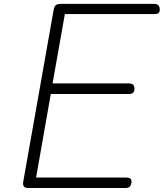

<svg xmlns="http://www.w3.org/2000/svg" viewBox="-20 -948 826 968"><path d="M123.5 0Q106.5 0 100.5 -8Q94.5 -16 97 -31L250 -895.5Q252.5 -912 259.5 -920.2Q266.5 -928.5 287 -928.5H754.5Q773.5 -928.5 779.5 -920.2Q785.5 -912 785.5 -900.5Q785.5 -888.5 779.8 -882.8Q774 -877 754.5 -877H307L245 -527.5H627Q646 -527.5 652 -520Q658 -512.5 658 -500Q658 -488.5 652 -481.2Q646 -474 627 -474H236L162 -53H611.5Q631 -53 637 -47.8Q643 -42.5 643 -31.5Q643 -19.5 636.5 -9.8Q630 0 611.5 0Z"/></svg>

Font: Edu AU VIC WA NT Hand
Style: Regular
Weight: 400
Designer: Tina and Corey Anderson, Eben Sorkin, Mirko Velimirovic
Foundry: Google for Education
Version: Version 1.001